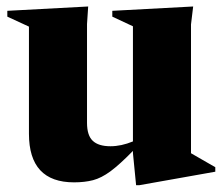

<svg xmlns="http://www.w3.org/2000/svg" viewBox="-20 -538 670 577"><path d="M241.5 -169Q241.5 -131 258.8 -114.8Q276 -98.5 312 -98.5Q344.5 -98.5 379.5 -113V-459L317.5 -488V-505.5L560.5 -518.5L554 -464.5V-77.5Q563 -72 587 -58.5Q611 -45 627 -35.5V-22L399 18.5H389L379.5 -78V-84.5Q339.5 -43.5 312 -23.2Q284.5 -3 259.5 3.5Q234.5 10 202.5 10Q67 10 67 -136V-458L2 -488V-505.5L245 -518.5L241.5 -465.5Z"/></svg>

Font: Newsreader 72pt
Style: Bold
Weight: 700
Designer: Hugues Gentile
Foundry: Production Type
Version: Version 1.003; ttfautohint (v1.8.3)